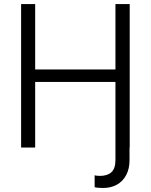

<svg xmlns="http://www.w3.org/2000/svg" viewBox="-20 -727 743 946"><path d="M153.3 -323.2V0H84V-707H153.3V-384.8H548.8V-707H619.1V0H618.2V62.5Q618.2 104.5 601.8 135.5Q585.4 166.5 555.9 182.9Q526.4 199.2 488.3 199.2Q460.4 199.2 446.3 195.3V136.7Q456.5 139.6 472.7 139.6Q509.3 139.6 529.1 121.3Q548.8 103 548.8 61.5V-323.2Z"/></svg>

Font: Pretendard GOV Light
Style: Regular
Weight: 300
Designer: Base glyphs from Inter by Rasmus Andersson; Hangeul glyphs from Noto Sans CJK(Source Han Sans) by Jang Soo-young and Kan
Foundry: Kil Hyung-jin
Version: Version 1.309